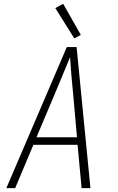

<svg xmlns="http://www.w3.org/2000/svg" viewBox="-20 -980 616 1000"><path d="M13 0H59L154 -226H384L405 0H451L403 -490L379 -735H328ZM381 -265H170L265 -490Q285 -538 305 -586Q325 -634 345 -682Q348 -634 352 -586Q356 -538 361 -490ZM367 -780 401 -798 309 -960 268 -938Z"/></svg>

Font: Iosevka Sparkle XLtObl
Style: Regular
Weight: 200
Italic angle: -9°
Designer: Belleve Invis
Foundry: Belleve Invis
Version: Version 4.5.0; ttfautohint (v1.8.3)